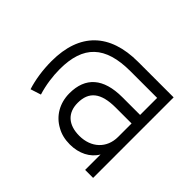

<svg xmlns="http://www.w3.org/2000/svg" viewBox="-126 -807 1020 1020"><g transform="rotate(-45 383.5 -297.5)"><path d="M65 0H670V-267C670 -479 559 -595 348 -595C280 -595 216 -585 163 -568L182 -509C236 -526 296 -534 348 -534C525 -534 606 -450 606 -260V-60H478V-193C478 -336 414 -407 294 -407C220 -407 159 -371 127 -311C111 -283 103 -251 103 -213C103 -145 132 -88 181 -60H65ZM313 -60C228 -60 171 -121 171 -210C171 -293 214 -340 289 -340C373 -340 414 -291 414 -179V-60Z"/></g></svg>

Font: Noto Kufi Arabic Light
Style: Regular
Weight: 300
Designer: Monotype Design Team, David Williams, Khaled Hosny
Foundry: Google LLC
Version: Version 2.109